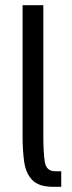

<svg xmlns="http://www.w3.org/2000/svg" viewBox="-20 -720 278 740"><path d="M192 -60H216V0H185Q129 0 104 -26.5Q79 -53 73 -97.5Q67 -142 67 -196V-700H147V-196Q147 -135 152.5 -97.5Q158 -60 192 -60Z"/></svg>

Font: Epunda Sans
Style: Regular
Weight: 400
Designer: Simon Atzbach
Foundry: typofactur
Version: Version 2.204; ttfautohint (v1.8.4.7-5d5b)